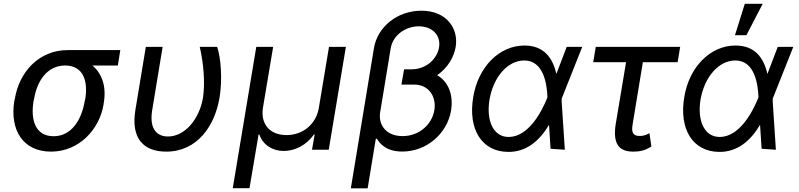

<svg xmlns="http://www.w3.org/2000/svg" viewBox="-20 -794 4236 1018"><path d="M58.6 -269.9 55.8 -258.5C31.6 -106.5 100.1 9.9 250.7 9.9C400.6 9.9 507.5 -109.7 528.8 -238.6L530.2 -248.6C545.1 -334.9 521 -404.8 469.5 -446.7H604.8L617.9 -528.4H338.8C189.6 -528.4 82.7 -416.2 58.6 -269.9ZM158 -258.5 160.9 -269.9C176.1 -364.7 230.5 -446.7 325.3 -446.7C421.5 -446.7 447.4 -364.7 432.2 -269.9L429.3 -258.5C412.6 -158 358.7 -71.7 264.2 -71.7C167.3 -71.7 141.3 -158 158 -258.5Z M753.2 -545.5 697.8 -210.9C672.9 -57.9 742.9 9.9 861.2 9.9C1026.6 9.9 1119 -126.8 1144.2 -277C1159.8 -372.9 1151.6 -485.8 1131.4 -545.5H1039.1C1058.2 -464.5 1068.5 -358.3 1056.5 -277C1037.3 -161.9 960.2 -70.3 870.4 -70.3C816.1 -70.3 769.9 -105.8 786.9 -209.5L842.3 -545.5Z M1214.1 203.8H1302.9L1350.9 -80.6H1355.1C1374.6 -24.9 1425.1 6.4 1484.4 6.4C1544.7 6.4 1605.1 -24.9 1644.2 -80.6H1648.4L1634.2 0H1723L1813.9 -545.5H1724.4L1670.8 -223.7C1657 -137.4 1588.4 -77.8 1498.9 -77.8C1409.4 -77.8 1360.4 -137.4 1374.3 -223.7L1428.3 -545.5H1338.8Z M1962.7 -539.1 1840.2 204.5H1929.3L1972.3 -56.5L1978 -59.3C2009.2 -5.7 2060.4 9.6 2112.6 9.6C2241.5 9.6 2351.2 -84.9 2371.8 -208.8C2383.5 -281.6 2363.6 -357.2 2297.9 -395.2C2353.7 -433.6 2387.1 -491.5 2396 -545.1C2412.3 -642.4 2348.4 -737.2 2214.1 -737.2C2088.1 -737.2 1981.9 -653.1 1962.7 -539.1ZM1994.7 -192.8 2051.5 -538C2063.2 -607.2 2129.6 -654.5 2200.6 -654.5C2271.7 -654.5 2318.5 -607.2 2307.9 -543.3C2298.3 -484 2242.5 -426.5 2161.6 -426.5H2122.5L2108.3 -345.5H2176.1C2254.6 -345.5 2294.7 -280.2 2283 -209.9C2271 -136 2204.5 -72.4 2114.3 -72.4C2030.5 -72.4 1987.6 -127.5 1994.7 -192.8Z M2673.3 11.4C2769.2 12.8 2839.5 -45.8 2891 -132.1L2899.1 -5.3L2974.8 0L2958.1 -253.9V-271L3067.1 -545.5H2984.7L2931.8 -407L2929.7 -402.3C2910.2 -489.3 2862.2 -552.6 2760.7 -552.6C2627.5 -552.6 2514.9 -439.3 2489 -278.8C2460.6 -109.4 2533.7 9.9 2673.3 11.4ZM2575.3 -265.6C2596.2 -387.1 2672.6 -473.4 2759.6 -473.4C2863.6 -473.4 2879.6 -345.9 2882.5 -280.9L2882.8 -278.8L2881 -274.1C2853 -203.5 2782.7 -67.8 2676.8 -67.8C2596.2 -67.8 2557.2 -152.7 2575.3 -265.6Z M3586.3 -545.5H3138.8L3125.4 -464.1H3299.4L3245 -138.8C3227.6 -32.7 3260.7 9.9 3337 9.9C3369 9.9 3398.4 5.7 3433.6 -17.4L3423.3 -88.1C3411.6 -81 3393.8 -73.2 3376.4 -73.2C3353 -73.2 3323.2 -73.9 3334.2 -134.9L3388.5 -464.1H3572.8Z M3792.3 11.4C3888.1 12.8 3958.5 -45.8 4009.9 -132.1L4018.1 -5.3L4093.8 0L4077.1 -253.9V-271L4186.1 -545.5H4103.7L4050.8 -407L4048.7 -402.3C4029.1 -489.3 3981.2 -552.6 3879.6 -552.6C3746.4 -552.6 3633.9 -439.3 3608 -278.8C3579.5 -109.4 3652.7 9.9 3792.3 11.4ZM3694.2 -265.6C3715.2 -387.1 3791.5 -473.4 3878.6 -473.4C3982.6 -473.4 3998.6 -345.9 4001.4 -280.9L4001.8 -278.8L4000 -274.1C3971.9 -203.5 3901.6 -67.8 3795.8 -67.8C3715.2 -67.8 3676.1 -152.7 3694.2 -265.6ZM3876.8 -607.2H3937.5L4023.8 -773.8H3929Z"/></svg>

Font: Margiela Sans Text
Style: Italic
Weight: 400
Italic angle: -9.39999°
Designer: Stefan Endress, Andreas Faust
Version: Version 1.100;FEAKit 1.0